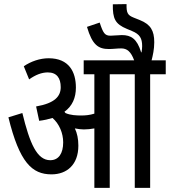

<svg xmlns="http://www.w3.org/2000/svg" viewBox="-20 -916 828 936"><path d="M362 -206C362 -239 356 -267 345 -290C361 -287 376 -285 389 -285C406 -285 423 -287 440 -290V0H515V-554H637V0H712V-554H788V-622H719C725 -645 732 -676 732 -710C732 -767 714 -797 662 -818L632 -830C602 -842 596 -853 597 -896L530 -895C529 -825 541 -799 599 -775L623 -765C662 -749 673 -729 673 -691C673 -683 672 -672 670 -661H668C648 -727 619 -745 574 -745C559 -745 534 -742 519 -742C491 -742 483 -754 466 -806L404 -785C430 -696 460 -677 511 -677C531 -677 551 -680 571 -680C599 -680 618 -665 634 -622H388V-554H440V-362C418 -355 397 -353 377 -353C353 -353 323 -354 299 -365C298 -367 296 -369 294 -371C333 -399 350 -440 350 -489C350 -565 317 -632 217 -632C175 -632 131 -617 96 -593L122 -529C153 -551 183 -563 213 -563C257 -563 276 -535 276 -491C276 -447 248 -413 156 -397L171 -327C195 -330 217 -335 236 -341C269 -312 288 -267 288 -222C288 -168 266 -135 225 -135C160 -135 125 -217 89 -365L21 -344C75 -124 136 -66 231 -66C306 -66 362 -113 362 -206Z"/></svg>

Font: Noto Sans Devanagari ExtraCondensed
Style: Regular
Weight: 400
Width: 2
Designer: Jelle Bosma - Monotype Design Team
Foundry: Monotype Imaging Inc.
Version: Version 2.004